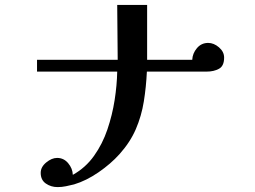

<svg xmlns="http://www.w3.org/2000/svg" viewBox="-20 -748 1040 783"><path d="M894 -513Q894 -479 873 -467.5Q852 -456 823 -456H579Q576 -393 566.5 -334Q557 -275 534 -221.5Q511 -168 467 -119Q432 -80 382 -45.5Q332 -11 282 4Q266 8 249 11.5Q232 15 215 15Q188 15 167 0.5Q146 -14 146 -43Q146 -67 168.5 -85.5Q191 -104 213 -104Q240 -104 258 -82.5Q276 -61 277 -35Q329 -64 363.5 -112.5Q398 -161 418 -220Q438 -279 447.5 -340Q457 -401 458 -456H131V-504H460Q460 -560 459 -616.5Q458 -673 458 -728H580V-504H764Q765 -530 783 -551.5Q801 -573 829 -573Q852 -573 873 -555Q894 -537 894 -513Z"/></svg>

Font: Kaisei Decol
Style: Bold
Weight: 700
Designer: Font-Kai, 金井和夫
Foundry: KAZUO KANAI
Version: Version 5.003